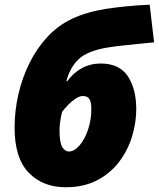

<svg xmlns="http://www.w3.org/2000/svg" viewBox="-20 -786 675 816"><path d="M258.8 9.8Q162.1 9.8 102.1 -52Q42 -113.8 42 -243.2Q42 -314.5 58.1 -384.8Q74.2 -455.1 105.2 -517.8Q136.2 -580.6 181.6 -629.4Q227.1 -678.2 286.1 -706.1Q348.6 -735.4 430.7 -748.3Q512.7 -761.2 616.2 -766.1L634.8 -606Q604.5 -603 567.1 -599.4Q529.8 -595.7 494.9 -591.8Q460 -587.9 437 -584Q351.6 -569.8 314.5 -534.7Q277.3 -499.5 262.2 -440.9H266.1Q290.5 -475.6 327.1 -495.8Q363.8 -516.1 407.2 -516.1Q487.3 -516.1 523.2 -462.2Q559.1 -408.2 559.1 -321.8Q559.1 -264.6 541.3 -206.1Q523.4 -147.5 486.6 -98.6Q449.7 -49.8 393.1 -20Q336.4 9.8 258.8 9.8ZM272 -142.1Q295.4 -142.1 317.6 -167.5Q339.8 -192.9 354 -234.4Q368.2 -275.9 368.2 -324.2Q368.2 -349.6 360.6 -363.8Q353 -377.9 332 -377.9Q317.9 -377.9 301.3 -366.9Q284.7 -356 269.8 -340.6Q254.9 -325.2 244.1 -311Q240.2 -297.4 236.6 -274.2Q232.9 -251 232.9 -232.9Q232.9 -179.2 244.9 -160.6Q256.8 -142.1 272 -142.1Z"/></svg>

Font: Open Sans ExtraBold
Style: Italic
Weight: 800
Italic angle: -12°
Designer: Monotype Design Team
Foundry: Monotype Imaging Inc.
Version: Version 3.000; ttfautohint (v1.8.4)